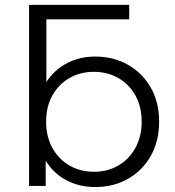

<svg xmlns="http://www.w3.org/2000/svg" viewBox="-20 -762 718 787"><path d="M370 4.7Q301.2 4.7 246.1 -26.5Q190.9 -57.8 159 -117.8Q127.1 -177.9 127.1 -263Q127.1 -349 159.6 -408.4Q192.1 -467.7 247.2 -499Q302.4 -530.2 370 -530.2Q445.5 -530.2 504.8 -496.4Q564 -462.6 598.2 -402.7Q632.3 -342.8 632.3 -263Q632.3 -183.6 598.2 -123.2Q564 -62.9 504.8 -29.1Q445.5 4.7 370 4.7ZM99.1 0V-742H170.1V-369.7L160.1 -264L167.3 -158.3V0ZM364.9 -57.9Q420.7 -57.9 465 -83.5Q509.2 -109.2 535 -155.7Q560.7 -202.2 560.7 -263Q560.7 -324.8 535 -370.8Q509.2 -416.8 465 -442.2Q420.7 -467.6 364.9 -467.6Q309.1 -467.6 264.8 -442.2Q220.5 -416.8 194.7 -370.8Q169 -324.8 169 -263Q169 -202.2 194.7 -155.7Q220.5 -109.2 264.8 -83.5Q309.1 -57.9 364.9 -57.9ZM170.1 -682.8 99.1 -742H509.7V-682.8Z"/></svg>

Font: Montserrat Alternates Thin
Style: Regular
Weight: 100
Designer: Julieta Ulanovsky
Foundry: Julieta Ulanovsky
Version: Version 9.000